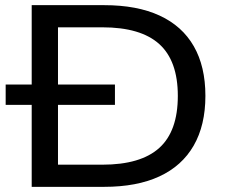

<svg xmlns="http://www.w3.org/2000/svg" viewBox="-20 -725 890 745"><path d="M103 0V-705H384Q512 -705 599.5 -664.5Q687 -624 732 -545.5Q777 -467 777 -353Q777 -239 731.5 -160Q686 -81 598.5 -40.5Q511 0 384 0ZM205 -86H377Q526 -86 598 -151Q670 -216 670 -353Q670 -489 598 -554Q526 -619 377 -619H205ZM2 -318V-397H426V-318Z"/></svg>

Font: Nunito Sans 10pt SemiExpanded Medium
Style: Regular
Weight: 500
Width: 6
Designer: Vernon Adams
Foundry: Vernon Adams
Version: Version 3.101;gftools[0.9.27]